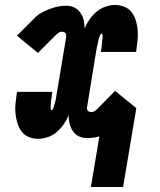

<svg xmlns="http://www.w3.org/2000/svg" viewBox="-20 -548 640 769"><path d="M344 201 378 -2Q365 2 353 3.5Q341 5 329 5Q311 5 296 -2Q281 -9 272 -22.5Q263 -36 259 -52Q255 -68 255 -86Q247 -67 235 -50Q223 -33 207.5 -19.5Q192 -6 172 1Q152 8 133 8Q112 8 94.5 0.5Q77 -7 66 -22Q55 -37 49.5 -55.5Q44 -74 42 -93.5Q40 -113 42 -133Q44 -153 47 -173L49 -180H190L188 -173Q188 -169 187.5 -166Q187 -163 187 -159.5Q187 -156 186 -152.5Q185 -149 184.5 -145.5Q184 -142 184 -139Q184 -136 183.5 -132.5Q183 -129 183 -125.5Q183 -122 183 -118.5Q183 -115 183 -111Q183 -107 186 -107Q190 -107 192 -111.5Q194 -116 195 -119.5Q196 -123 197 -126.5Q198 -130 199.5 -134Q201 -138 201.5 -141.5Q202 -145 203 -148.5Q204 -152 204.5 -155.5Q205 -159 205.5 -163Q206 -167 207 -170.5Q208 -174 208 -178L245 -399Q245 -403 245 -407.5Q245 -412 242.5 -415Q240 -418 235.5 -419.5Q231 -421 227 -421Q222 -421 217.5 -418.5Q213 -416 208 -412L132 -336L48 -405L124 -481Q130 -487 137 -491.5Q144 -496 150 -499Q173 -511 197 -518Q221 -525 245 -525Q263 -525 277.5 -518Q292 -511 301.5 -497.5Q311 -484 315 -468Q319 -452 319 -434Q327 -453 338.5 -470Q350 -487 366 -500.5Q382 -514 401.5 -521Q421 -528 440 -528Q461 -528 479 -520.5Q497 -513 508 -498Q519 -483 524.5 -464.5Q530 -446 531.5 -426.5Q533 -407 531 -387Q529 -367 526 -347L525 -340H384L385 -347Q386 -351 386.5 -354Q387 -357 387 -360.5Q387 -364 387.5 -367.5Q388 -371 388.5 -374.5Q389 -378 389 -381Q389 -384 389.5 -387.5Q390 -391 390.5 -394.5Q391 -398 391 -401.5Q391 -405 390.5 -409Q390 -413 387 -413Q383 -413 381.5 -408.5Q380 -404 378.5 -400.5Q377 -397 376 -393.5Q375 -390 374 -386Q373 -382 372.5 -378.5Q372 -375 371 -371.5Q370 -368 369 -364.5Q368 -361 367.5 -357Q367 -353 366.5 -349.5Q366 -346 365 -342L329 -121Q328 -117 328.5 -112.5Q329 -108 331.5 -105Q334 -102 338 -100.5Q342 -99 346 -99Q351 -99 356 -101.5Q361 -104 366 -108L441 -184L526 -115L473 201Z"/></svg>

Font: Iosevka Etoile Heavy
Style: Italic
Weight: 900
Italic angle: -9°
Designer: Belleve Invis
Foundry: Belleve Invis
Version: Version 22.1.2; ttfautohint (v1.8.4)